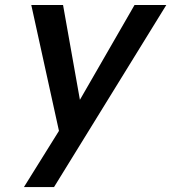

<svg xmlns="http://www.w3.org/2000/svg" viewBox="-20 -572 695 779"><path d="M77.1 187 219.2 -41 106.9 -551.8H235.8L304.2 -167L525.9 -551.8H654.8L199.2 187Z"/></svg>

Font: Involve SemiBold Oblique
Style: Italic
Weight: 600
Italic angle: -10.5°
Designer: Stefan Peev
Foundry: Context Ltd.
Version: Version 1.001